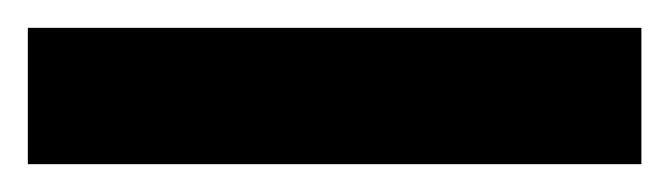

<svg xmlns="http://www.w3.org/2000/svg" viewBox="-33 69 481 138"><path d="M428 89V187H-13V89Z"/></svg>

Font: BioRhyme SemiBold
Style: Regular
Weight: 600
Designer: Aoife Mooney
Foundry: Aoife Mooney Type
Version: Version 1.600;gftools[0.9.33]